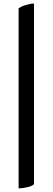

<svg xmlns="http://www.w3.org/2000/svg" viewBox="-20 -786 294 1073"><path d="M84 267V-739Q98 -750 124 -758Q150 -766 170 -766V243Q160 254 134 260Q108 266 84 267Z"/></svg>

Font: Lusitana
Style: Bold
Weight: 700
Designer: Ana Paula Megda
Foundry: Ana Paula Megda
Version: Version 1.001; ttfautohint (v1.4.1)